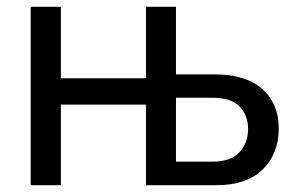

<svg xmlns="http://www.w3.org/2000/svg" viewBox="-20 -542 861 562"><path d="M69.8 0V-522H158.2V-313H407.2V-522H495.1V-324.2H608.9Q699.2 -324.2 747.6 -281.5Q795.9 -238.8 795.9 -166Q795.9 -91.8 748.8 -45.9Q701.7 0 615.2 0H407.2V-235.8H158.2V0ZM495.1 -68.8H602.1Q654.3 -68.8 680.2 -95.7Q706.1 -122.6 706.1 -164.1Q706.1 -204.6 681.2 -230.2Q656.2 -255.9 601.1 -255.9H495.1Z"/></svg>

Font: Rawline Medium
Style: Regular
Weight: 500
Designer: Matt McInerney, Pablo Impallari, Rodrigo Fuenzalida
Foundry: Matt McInerney, Pablo Impallari, Rodrigo Fuenzalida
Version: Version 4.020;PS 004.020;hotconv 1.0.88;makeotf.lib2.5.64775